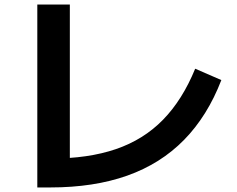

<svg xmlns="http://www.w3.org/2000/svg" viewBox="-20 -792 1040 844"><path d="M144 32V-772H287V2L204 -95Q368 -95 489.5 -136.5Q611 -178 696.5 -265.5Q782 -353 838 -490L953 -440Q892 -282 789 -177Q686 -72 539.5 -20Q393 32 201 32Z"/></svg>

Font: M PLUS 1 Code
Style: Bold
Weight: 700
Designer: Coji Morishita
Foundry: UNDERFOREST DESIGN
Version: Version 1.002